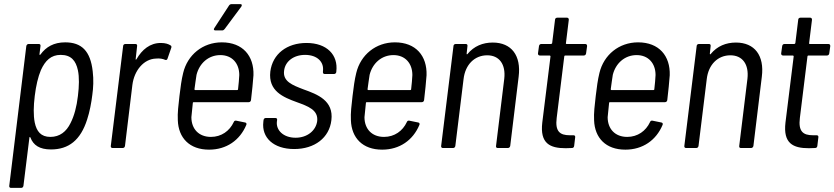

<svg xmlns="http://www.w3.org/2000/svg" viewBox="-20 -720 4059 934"><path d="M431 -373C420 -472 377 -514 297 -514C242 -514 204 -492 177 -455C175 -452 172 -452 172 -456L177 -496C178 -502 175 -506 169 -506H119C114 -506 109 -502 108 -496L25 184C24 190 28 194 33 194H83C89 194 93 190 94 184L123 -50C123 -54 126 -55 128 -51C142 -14 172 7 228 7C314 7 372 -38 404 -139C416 -175 425 -223 429 -258C434 -293 436 -332 431 -373ZM323 -121C303 -80 271 -54 225 -54C179 -54 158 -81 149 -124C142 -159 143 -204 149 -253C155 -302 165 -346 179 -379C200 -425 228 -453 275 -453C326 -453 349 -425 359 -378C366 -345 365 -301 359 -253C353 -201 341 -156 323 -121Z M762 -511C710 -511 671 -479 644 -432C642 -429 639 -429 640 -433L647 -496C648 -502 645 -506 639 -506H590C584 -506 579 -502 579 -496L519 -10C518 -4 522 0 527 0H577C583 0 587 -4 588 -10L624 -307C633 -378 680 -433 738 -435C757 -437 772 -434 783 -429C788 -427 793 -428 795 -435L813 -487C815 -492 814 -497 810 -499C799 -506 785 -511 762 -511Z M1149 -700H1107C1102 -700 1097 -698 1094 -693L1023 -584C1018 -577 1020 -572 1028 -572H1061C1066 -572 1070 -575 1073 -579L1154 -688C1158 -695 1157 -700 1149 -700ZM1006 -54C947 -54 911 -93 911 -150C913 -169 915 -193 918 -219C918 -222 920 -223 922 -223H1190C1196 -223 1200 -227 1201 -233C1206 -278 1211 -321 1213 -354C1216 -448 1161 -514 1059 -514C966 -514 892 -453 871 -365C863 -333 858 -295 853 -253C848 -209 843 -170 845 -135C848 -49 902 8 997 8C1082 8 1147 -38 1178 -112C1181 -118 1178 -123 1173 -124L1129 -133C1124 -134 1119 -132 1117 -126C1097 -83 1057 -54 1006 -54ZM1052 -452C1109 -452 1144 -412 1144 -355C1143 -335 1141 -311 1138 -286C1138 -283 1136 -282 1134 -282H929C927 -282 926 -283 926 -286C929 -311 933 -335 936 -356C950 -412 994 -452 1052 -452Z M1411 5C1511 5 1582 -50 1592 -135C1604 -231 1524 -261 1457 -285C1402 -306 1355 -324 1362 -376C1367 -421 1408 -453 1464 -453C1524 -453 1557 -418 1551 -374V-370C1550 -364 1554 -360 1559 -360H1605C1611 -360 1615 -364 1616 -370V-372C1626 -453 1570 -511 1471 -511C1376 -511 1306 -458 1295 -372C1284 -277 1358 -247 1424 -223C1479 -203 1529 -185 1523 -131C1517 -85 1475 -50 1418 -50C1358 -50 1322 -87 1327 -129L1328 -136C1329 -142 1326 -146 1320 -146H1273C1267 -146 1263 -142 1262 -136L1261 -127C1252 -51 1310 5 1411 5Z M1848 -54C1789 -54 1753 -93 1753 -150C1755 -169 1757 -193 1760 -219C1760 -222 1762 -223 1764 -223H2032C2038 -223 2042 -227 2043 -233C2048 -278 2053 -321 2055 -354C2058 -448 2003 -514 1901 -514C1808 -514 1734 -453 1713 -365C1705 -333 1700 -295 1695 -253C1690 -209 1685 -170 1687 -135C1690 -49 1744 8 1839 8C1924 8 1989 -38 2020 -112C2023 -118 2020 -123 2015 -124L1971 -133C1966 -134 1961 -132 1959 -126C1939 -83 1899 -54 1848 -54ZM1894 -452C1951 -452 1986 -412 1986 -355C1985 -335 1983 -311 1980 -286C1980 -283 1978 -282 1976 -282H1771C1769 -282 1768 -283 1768 -286C1771 -311 1775 -335 1778 -356C1792 -412 1836 -452 1894 -452Z M2377 -513C2329 -513 2286 -496 2254 -457C2251 -454 2250 -456 2250 -459L2254 -496C2255 -502 2252 -506 2246 -506H2197C2191 -506 2186 -502 2186 -496L2126 -10C2125 -4 2129 0 2134 0H2184C2190 0 2194 -4 2195 -10L2235 -335C2243 -406 2289 -451 2350 -451C2409 -451 2441 -407 2433 -337L2393 -10C2392 -4 2395 0 2401 0H2451C2456 0 2461 -4 2462 -10L2503 -347C2516 -450 2468 -513 2377 -513Z M2831 -460 2836 -496C2836 -502 2833 -506 2827 -506H2736C2734 -506 2732 -508 2733 -510L2747 -624C2747 -630 2744 -634 2738 -634H2691C2685 -634 2680 -630 2680 -624L2666 -510C2665 -508 2663 -506 2661 -506H2613C2607 -506 2603 -502 2602 -496L2597 -460C2597 -454 2600 -450 2606 -450H2654C2656 -450 2658 -448 2658 -446L2618 -124C2606 -22 2655 1 2732 1C2742 1 2752 0 2762 0C2769 0 2772 -4 2773 -10L2778 -52C2779 -58 2776 -62 2770 -62H2752C2703 -62 2680 -81 2688 -146L2725 -446C2725 -448 2727 -450 2729 -450H2820C2826 -450 2830 -454 2831 -460Z M3031 -54C2972 -54 2936 -93 2936 -150C2938 -169 2940 -193 2943 -219C2943 -222 2945 -223 2947 -223H3215C3221 -223 3225 -227 3226 -233C3231 -278 3236 -321 3238 -354C3241 -448 3186 -514 3084 -514C2991 -514 2917 -453 2896 -365C2888 -333 2883 -295 2878 -253C2873 -209 2868 -170 2870 -135C2873 -49 2927 8 3022 8C3107 8 3172 -38 3203 -112C3206 -118 3203 -123 3198 -124L3154 -133C3149 -134 3144 -132 3142 -126C3122 -83 3082 -54 3031 -54ZM3077 -452C3134 -452 3169 -412 3169 -355C3168 -335 3166 -311 3163 -286C3163 -283 3161 -282 3159 -282H2954C2952 -282 2951 -283 2951 -286C2954 -311 2958 -335 2961 -356C2975 -412 3019 -452 3077 -452Z M3560 -513C3512 -513 3469 -496 3437 -457C3434 -454 3433 -456 3433 -459L3437 -496C3438 -502 3435 -506 3429 -506H3380C3374 -506 3369 -502 3369 -496L3309 -10C3308 -4 3312 0 3317 0H3367C3373 0 3377 -4 3378 -10L3418 -335C3426 -406 3472 -451 3533 -451C3592 -451 3624 -407 3616 -337L3576 -10C3575 -4 3578 0 3584 0H3634C3639 0 3644 -4 3645 -10L3686 -347C3699 -450 3651 -513 3560 -513Z M4014 -460 4019 -496C4019 -502 4016 -506 4010 -506H3919C3917 -506 3915 -508 3916 -510L3930 -624C3930 -630 3927 -634 3921 -634H3874C3868 -634 3863 -630 3863 -624L3849 -510C3848 -508 3846 -506 3844 -506H3796C3790 -506 3786 -502 3785 -496L3780 -460C3780 -454 3783 -450 3789 -450H3837C3839 -450 3841 -448 3841 -446L3801 -124C3789 -22 3838 1 3915 1C3925 1 3935 0 3945 0C3952 0 3955 -4 3956 -10L3961 -52C3962 -58 3959 -62 3953 -62H3935C3886 -62 3863 -81 3871 -146L3908 -446C3908 -448 3910 -450 3912 -450H4003C4009 -450 4013 -454 4014 -460Z"/></svg>

Font: Barlow Semi Condensed
Style: Italic
Weight: 400
Width: 4
Italic angle: -7°
Designer: Jeremy Tribby
Foundry: Tribby Type
Version: Version 1.422;hotconv 1.0.109;makeotfexe 2.5.65596